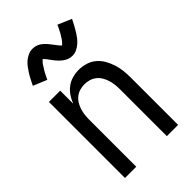

<svg xmlns="http://www.w3.org/2000/svg" viewBox="-227 -843 928 928"><g transform="rotate(-45 237.5 -379.0)"><path d="M56 0V-520H133V-431Q141 -452 153.5 -470.5Q166 -489 184 -502.5Q202 -516 223.5 -522Q245 -528 267 -528Q291 -528 314.5 -521Q338 -514 356.5 -498.5Q375 -483 387 -462Q399 -441 406.5 -418Q414 -395 416.5 -371Q419 -347 419 -323V0H342V-323Q342 -339 340 -355Q338 -371 333 -386.5Q328 -402 319.5 -416Q311 -430 298 -440Q285 -450 269.5 -454.5Q254 -459 238 -459Q221 -459 205.5 -454.5Q190 -450 177 -440Q164 -430 155.5 -416Q147 -402 142 -386.5Q137 -371 135 -355Q133 -339 133 -323V0ZM294 -597Q281 -597 269 -601.5Q257 -606 247 -613.5Q237 -621 228 -630.5Q219 -640 212 -649.5Q205 -659 196.5 -670.5Q188 -682 181 -688Q179 -686 174.5 -681.5Q170 -677 168 -674.5Q166 -672 163.5 -668.5Q161 -665 159 -661.5Q157 -658 154.5 -654Q152 -650 149 -645.5Q146 -641 143.5 -636Q141 -631 138 -625.5Q135 -620 132 -613.5Q129 -607 126 -601L56 -630Q65 -648 73 -663.5Q81 -679 89 -691Q97 -703 105 -714Q113 -725 125 -735Q137 -745 151 -751.5Q165 -758 181 -758Q189 -758 196.5 -756.5Q204 -755 210.5 -752.5Q217 -750 223.5 -745.5Q230 -741 235.5 -736.5Q241 -732 246.5 -725.5Q252 -719 256.5 -713.5Q261 -708 265.5 -702Q270 -696 275.5 -689Q281 -682 285 -677Q289 -672 294 -668Q296 -669 300.5 -674Q305 -679 307 -681.5Q309 -684 311.5 -687Q314 -690 316 -693.5Q318 -697 320.5 -701Q323 -705 326 -709.5Q329 -714 331.5 -719Q334 -724 337 -730Q340 -736 343 -742Q346 -748 349 -755L419 -725Q410 -707 402 -692Q394 -677 386 -664.5Q378 -652 370 -641.5Q362 -631 350 -620.5Q338 -610 324 -603.5Q310 -597 294 -597Z"/></g></svg>

Font: Iosevka QP
Style: Regular
Weight: 400
Designer: Belleve Invis
Foundry: Belleve Invis
Version: Version 20.0.0; ttfautohint (v1.8.4)